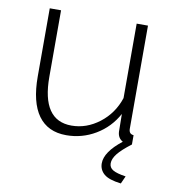

<svg xmlns="http://www.w3.org/2000/svg" viewBox="-79 -589 745 833"><g transform="rotate(10 293.5 -172.5)"><path d="M526.9 0Q485.8 31.2 468 53.7Q450.2 76.2 450.2 96.2Q450.2 115.2 467.3 125.2Q484.4 135.3 523.9 141.1L508.8 174.8Q455.1 168.5 433.6 149.9Q412.1 131.3 412.1 103Q412.1 52.7 485.8 -4.9Q463.4 -17.1 461.9 -44.9L460.9 -123Q427.2 -61 367.7 -25.6Q308.1 9.8 238.8 9.8Q157.2 9.8 115.2 -48.3Q73.2 -106.4 73.2 -220.2V-520H123V-227.1Q123 -35.2 253.9 -35.2Q319.8 -35.2 376.5 -78.6Q433.1 -122.1 456.1 -191.9V-520H505.9V-65.9Q505.9 -42.5 526.9 -41Z"/></g></svg>

Font: Rawline Light
Style: Regular
Weight: 300
Designer: Matt McInerney, Pablo Impallari, Rodrigo Fuenzalida
Foundry: Matt McInerney, Pablo Impallari, Rodrigo Fuenzalida
Version: Version 4.020;PS 004.020;hotconv 1.0.88;makeotf.lib2.5.64775